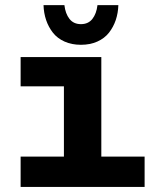

<svg xmlns="http://www.w3.org/2000/svg" viewBox="-20 -734 640 754"><path d="M150.9 -713.9H232.9Q236.8 -680.2 252.9 -659.7Q269 -639.2 297.9 -639.2Q326.7 -639.2 342.8 -659.7Q358.9 -680.2 362.8 -713.9H444.8Q443.8 -682.6 434.6 -655.3Q425.3 -627.9 408 -605.7Q390.6 -583.5 362.3 -570.8Q334 -558.1 297.9 -558.1Q261.7 -558.1 233.4 -570.8Q205.1 -583.5 187.7 -605.7Q170.4 -627.9 161.1 -655.3Q151.9 -682.6 150.9 -713.9ZM61 0V-119.1H231V-395H61V-509.8H377.9V-119.1H547.9V0Z"/></svg>

Font: Office Code Pro Bold
Style: Regular
Weight: 700
Designer: Nathan Rutzky & Paul D. Hunt
Foundry: Adobe Systems Incorporated
Version: Version 1.004;PS 001.004;hotconv 1.0.70;makeotf.lib2.5.58329